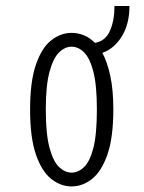

<svg xmlns="http://www.w3.org/2000/svg" viewBox="-20 -624 490 654"><path d="M224 11Q186.5 11 154.2 -14.8Q122 -40.5 102.2 -98Q82.5 -155.5 82.5 -251Q82.5 -346 102.2 -403.5Q122 -461 154.2 -486.5Q186.5 -512 224 -512Q245.5 -512 265.8 -503.8Q286 -495.5 303.5 -478Q339 -484 354.5 -519Q370 -554 370 -603.5H421Q421 -542.5 395 -500.2Q369 -458 328.5 -444Q345.5 -413 355.8 -365.2Q366 -317.5 366 -251Q366 -155.5 346 -98Q326 -40.5 293.8 -14.8Q261.5 11 224 11ZM224 -36Q246.5 -36 266.2 -54.8Q286 -73.5 298 -120Q310 -166.5 310 -251Q310 -333.5 298 -380Q286 -426.5 266.2 -445.8Q246.5 -465 224 -465Q201.5 -465 181.5 -445.8Q161.5 -426.5 148.8 -380Q136 -333.5 136 -251Q136 -167 148.8 -120.2Q161.5 -73.5 181.5 -54.8Q201.5 -36 224 -36Z"/></svg>

Font: Trispace Condensed ExtraLight
Style: Regular
Weight: 200
Width: 3
Designer: Tyler Finck
Foundry: Etcetera Type Company
Version: Version 1.210; ttfautohint (v1.8.3)